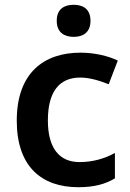

<svg xmlns="http://www.w3.org/2000/svg" viewBox="-20 -772 542 802"><path d="M288 -752C249 -752 217 -735 217 -685C217 -636 249 -618 288 -618C326 -618 358 -636 358 -685C358 -735 326 -752 288 -752ZM307 10C374 10 420 -3 460 -27V-133C418 -110 369 -95 312 -95C228 -95 180 -153 180 -269C180 -388 227 -448 315 -448C354 -448 397 -435 434 -420L472 -519C433 -538 376 -552 316 -552C164 -552 50 -468 50 -268C50 -76 154 10 307 10Z"/></svg>

Font: Noto Sans Lao SemiBold
Style: Regular
Weight: 600
Designer: Monotype Design Team
Foundry: Monotype Imaging Inc.
Version: Version 2.003